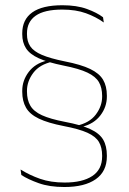

<svg xmlns="http://www.w3.org/2000/svg" viewBox="-20 -668 505 751"><path d="M278.5 -176Q330 -187 354.8 -220Q379.5 -253 379.5 -290V-293Q379.5 -324.5 367 -346.5Q354.5 -368.5 322 -384Q289.5 -399.5 228.5 -411.5Q167 -424 131.8 -440Q96.5 -456 81.8 -479Q67 -502 67 -534V-537.5Q67 -591.5 106.2 -619.5Q145.5 -647.5 224 -647.5Q280 -647.5 319.8 -633Q359.5 -618.5 383 -600.5L386 -580Q355.5 -602 316.2 -616.2Q277 -630.5 223.5 -630.5Q153.5 -630.5 119.5 -606.5Q85.5 -582.5 85.5 -537.5V-534Q85.5 -505.5 98.8 -486.2Q112 -467 144.2 -453.2Q176.5 -439.5 233 -428Q297 -415.5 332.8 -398.2Q368.5 -381 383.2 -356Q398 -331 398 -294V-290Q398 -250 372.8 -216.8Q347.5 -183.5 301 -172V-163ZM186 -427Q135 -416 110.2 -383Q85.5 -350 85.5 -313V-310Q85.5 -277 98.8 -254.5Q112 -232 144.2 -217.2Q176.5 -202.5 233.5 -191.5Q297.5 -179.5 333.2 -163Q369 -146.5 383.5 -121.8Q398 -97 398 -59.5V-56.5Q398 2.5 354.5 33Q311 63.5 232 63.5Q173.5 63.5 131.5 48.5Q89.5 33.5 63.5 16.5L60.5 -5Q95.5 17 137 31.5Q178.5 46 233 46Q302.5 46 341 20.5Q379.5 -5 379.5 -56.5V-59.5Q379.5 -91 367 -112.5Q354.5 -134 322 -148.8Q289.5 -163.5 229 -175Q167.5 -187 132 -204Q96.5 -221 81.8 -246.8Q67 -272.5 67 -309V-313Q67 -353 92.2 -386.5Q117.5 -420 163.5 -431V-438.5Z"/></svg>

Font: Anek Odia Medium Thin
Style: Regular
Weight: 250
Version: Version 1.003